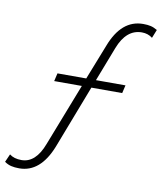

<svg xmlns="http://www.w3.org/2000/svg" viewBox="-208 -810 853 1012"><g transform="rotate(10 218.5 -303.5)"><path d="M440 -400 430 -357H265L135 -19Q77 128 -36 128Q-61 128 -79.5 123.5Q-98 119 -115 107L-96 64Q-72 83 -32 83Q44 83 84 -23L214 -357H66L76 -400H230L304 -588Q360 -735 476 -735Q500 -735 517 -731Q534 -727 552 -716L534 -671Q510 -690 477 -690Q394 -690 353 -584L282 -400Z"/></g></svg>

Font: Work Sans Light
Style: Italic
Weight: 300
Italic angle: -13°
Designer: Wei Huang
Foundry: Wei Huang
Version: Version 2.010; ttfautohint (v1.8.3)